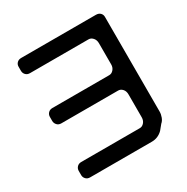

<svg xmlns="http://www.w3.org/2000/svg" viewBox="-157 -713 924 951"><g transform="rotate(-30 304.5 -237.5)"><path d="M528 50Q539 41 545 25Q551 9 551 -6V-548Q551 -561 542 -570Q533 -579 517 -579H90Q75 -579 66 -570Q57 -561 57 -548V-524Q57 -511 66 -501.5Q75 -492 90 -492H425Q439 -492 449.5 -480Q460 -468 460 -450V-328Q460 -311 449.5 -299Q439 -287 425 -287H100Q85 -287 76 -277.5Q67 -268 67 -255V-232Q67 -219 76 -209Q85 -199 100 -199H425Q439 -199 449.5 -187.5Q460 -176 460 -157V-26Q460 -8 449.5 4Q439 16 425 16H90Q75 16 66 25.5Q57 35 57 48V72Q57 85 66 94.5Q75 104 90 104H443Q479 104 505 78Z"/></g></svg>

Font: WDXL Lubrifont TC
Style: Regular
Weight: 400
Designer: [WDXL Lubrifont] Copyright 2020-2022 (c) NightFurySL2001, Skr-ZERO; [ZCOOL QingKe HuangYou] Copyright 2018-2022 (c) The 
Version: Version 2.001;hotconv 1.1.1;makeotfexe 2.6.0